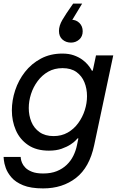

<svg xmlns="http://www.w3.org/2000/svg" viewBox="-27 -838 666 1068"><path d="M213 210Q144 210 101.5 192.5Q59 175 36.5 148.5Q14 122 5 96Q-4 70 -5.5 52.5Q-7 35 -7 35H88Q88 35 89 44.5Q90 54 95.5 67.5Q101 81 114 94.5Q127 108 151 117.5Q175 127 213 127Q257 127 289 114Q321 101 344 79Q367 57 381 28.5Q395 0 401 -30L409 -68H404Q404 -68 394.5 -57.5Q385 -47 365 -34Q345 -21 315.5 -10.5Q286 0 245 0Q175 0 129 -31.5Q83 -63 61 -114Q39 -165 39 -224Q39 -280 57.5 -336Q76 -392 112 -438Q148 -484 200.5 -512Q253 -540 320 -540Q356 -540 383 -530.5Q410 -521 429.5 -507Q449 -493 461 -478.5Q473 -464 478.5 -454.5Q484 -445 484 -445H489L507 -530H603L497 -31Q471 93 396 151.5Q321 210 213 210ZM271 -81Q315 -81 349.5 -100.5Q384 -120 408 -153Q432 -186 444.5 -225Q457 -264 457 -303Q457 -345 442.5 -380.5Q428 -416 398 -437.5Q368 -459 321 -459Q276 -459 241.5 -439.5Q207 -420 182.5 -387Q158 -354 145.5 -315Q133 -276 133 -237Q133 -196 147.5 -160.5Q162 -125 193 -103Q224 -81 271 -81ZM380 -818H430L356 -696L347 -722Q353 -725 358.5 -726.5Q364 -728 371 -728Q397 -728 415 -710Q433 -692 433 -664Q433 -635 413.5 -618Q394 -601 368 -601Q340 -601 320.5 -618Q301 -635 301 -666Q301 -695 320 -727.5Q339 -760 373 -808Z"/></svg>

Font: Be Vietnam Pro Variable Thin
Style: Italic
Weight: 100
Italic angle: -12°
Designer: Lam Bao, Tony Le, Vietanh Nguyen
Foundry: Yellow Type Foundry
Version: Version 1.002